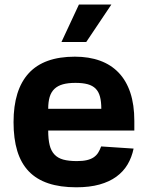

<svg xmlns="http://www.w3.org/2000/svg" viewBox="-20 -797 638 828"><path d="M38.4 -270.2Q38.4 -409.8 103.9 -481.2Q169.4 -552.6 302.9 -552.6Q363.6 -552.6 411.2 -535.3Q458.8 -518.1 491.8 -483.5Q524.9 -448.9 542.1 -397Q559.3 -345.2 559.3 -275.6V-234H187.9V-233.7Q187.9 -196.4 194.1 -171.3Q200.3 -146.3 214.7 -130.9Q229 -115.4 252.7 -108.8Q276.3 -102.3 311.4 -102.3Q337 -102.3 354.4 -106.4Q371.8 -110.4 383.7 -118.4Q395.6 -126.4 403.1 -138.1Q410.5 -149.9 416.2 -165.5L556.1 -156.2Q548.3 -118.3 530 -87.5Q511.7 -56.8 481.7 -35Q451.7 -13.1 408.9 -1.2Q366.1 10.7 308.9 10.7Q239.3 10.7 188.4 -6.4Q137.4 -23.4 104 -58.2Q70.7 -93 54.5 -146Q38.4 -198.9 38.4 -270.2ZM187.9 -327.8H416.9Q416.9 -358.7 411.2 -380.1Q405.5 -401.6 392.4 -414.8Q379.3 -427.9 358 -433.8Q336.6 -439.6 305.4 -439.6Q273.4 -439.6 251.2 -433.4Q229 -427.2 214.8 -413.7Q200.6 -400.2 194.2 -378.9Q187.9 -357.6 187.9 -327.8ZM245 -615.8 320.3 -777.3H460.2L351.9 -615.8Z"/></svg>

Font: Cannonade
Style: Bold
Weight: 700
Designer: Rasmus Andersson
Foundry: rsms
Version: Version 3.012;git-f93a4a705